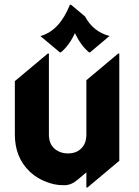

<svg xmlns="http://www.w3.org/2000/svg" viewBox="-20 -787 597 826"><path d="M280.8 -766.6H285.6L345.7 -716.3Q381.3 -649.9 451.2 -632.3L367.7 -562H362.8Q327.6 -591.3 302.2 -644.5Q278.8 -592.8 242.2 -562H237.3L153.8 -631.8Q235.8 -654.3 280.8 -766.6ZM356.4 19.5H351.6V-45.4L312 -12.2Q285.6 9.8 256.8 9.8Q231.4 9.8 213.9 5.9Q149.9 -8.8 107.9 -48.8Q43.9 -109.9 43.9 -208.5V-438L185.5 -556.6H190.4V-208.5Q190.4 -168.5 214.4 -147.5Q238.3 -127 272.5 -127Q307.6 -127 328.6 -147.5Q351.6 -168.9 351.6 -208.5V-441.9L488.3 -556.6H493.2V-95.2Z"/></svg>

Font: Gothica
Style: Bold
Weight: 700
Designer: Wojciech Kalinowski "wmk69" (wmk69@o2.pl)
Foundry: Wojciech Kalinowski "wmk69" (wmk69@o2.pl)
Version: Version 2.1.0; 2021-05-14